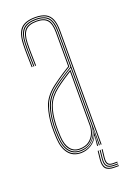

<svg xmlns="http://www.w3.org/2000/svg" viewBox="-140 -655 550 816"><g transform="rotate(-20 135.0 -247.0)"><path d="M208 0V-514Q208 -560.8 190.1 -580.9Q172.2 -601 131 -601Q87 -601 68.2 -580.2Q49.5 -559.5 48 -514Q47.2 -490.8 47.8 -463.8Q48.2 -436.8 49 -410H45Q44.2 -436.8 43.8 -464.5Q43.2 -492.2 44 -514Q45.5 -562.8 65.6 -583.9Q85.8 -605 131 -605Q160 -605 177.8 -595.8Q195.5 -586.5 203.8 -566.5Q212 -546.5 212 -514V0ZM118 -7Q147.5 -7 165.5 -21Q183.5 -35 191.8 -54.8Q200 -74.5 200 -91.2V-350.8Q182.8 -340.8 159.2 -325.2Q135.8 -309.8 117.2 -295.2Q79.8 -266.2 66.4 -230.5Q53 -194.8 51 -144.8Q50.5 -129.5 50.8 -121.5Q51 -113.5 52 -90.5Q54 -50.2 71.2 -28.6Q88.5 -7 118 -7ZM118 -11Q90.8 -11 74.4 -31.1Q58 -51.2 56 -90.8Q55 -109.5 54.8 -120Q54.5 -130.5 55 -144.8Q57 -198.2 71.4 -232.1Q85.8 -266 120.2 -292.5Q136.2 -305 157 -319Q177.8 -333 196 -343.8V-91.2Q196 -74.5 188.5 -55.8Q181 -37 163.9 -24Q146.8 -11 118 -11ZM118 -15Q144.8 -15 161 -27.1Q177.2 -39.2 184.6 -57Q192 -74.8 192 -91.2V-336.8Q177.5 -327.8 158.6 -315.1Q139.8 -302.5 122.2 -289Q87.5 -262 74.2 -228.6Q61 -195.2 59 -144.5Q58.5 -129.8 58.8 -122Q59 -114.2 60 -90.8Q62 -54.5 77 -34.8Q92 -15 118 -15ZM118 5Q81.8 5 62 -20.2Q42.2 -45.5 40 -90Q39 -108.5 38.8 -120.2Q38.5 -132 39 -145Q40.8 -192 53.9 -231.8Q67 -271.5 110 -304.8Q121.5 -313.5 135 -323Q148.5 -332.5 163 -342Q177.5 -351.5 192 -360V-514Q192 -552 177.9 -568.5Q163.8 -585 131 -585Q96 -585 80.6 -568.2Q65.2 -551.5 64 -513.5Q63.2 -490.8 63.8 -465.6Q64.2 -440.5 65 -410H61Q60.2 -438 59.8 -465.1Q59.2 -492.2 60 -513.5Q61.2 -552.2 76.9 -570.6Q92.5 -589 131 -589Q166 -589 181 -571.6Q196 -554.2 196 -514V-357.8Q174 -344.8 152.4 -330.2Q130.8 -315.8 112 -301.2Q71.2 -269.5 58 -231.1Q44.8 -192.8 43 -145Q42.5 -129.8 42.8 -121.5Q43 -113.2 44 -90.2Q46.2 -46.2 65.5 -22.6Q84.8 1 118 1Q146.2 1 168 -14.6Q189.8 -30.2 198.8 -57.5H199.8L196.5 -6V0H192.2V-4.8L196.8 -44.5H195.8Q186.2 -21.8 164.4 -8.4Q142.5 5 118 5ZM200.2 0V-10L201.8 -72.2H200.8Q196.2 -45.8 173.9 -24.4Q151.5 -3 118 -3Q86.2 -3 68.2 -25.6Q50.2 -48.2 48 -90.5Q47 -109 46.8 -120Q46.5 -131 47 -144.8Q48.8 -191.8 61.4 -229.2Q74 -266.8 115 -298.5Q128.2 -308.8 143.4 -319Q158.5 -329.2 173.2 -338.6Q188 -348 200 -355V-514Q200 -556.5 184 -574.8Q168 -593 131 -593Q92.2 -593 74.8 -574.6Q57.2 -556.2 56 -513.8Q55.2 -490.5 55.8 -463.8Q56.2 -437 57 -410H53Q52.2 -437.5 51.8 -464.9Q51.2 -492.2 52 -513.8Q53.2 -557.8 71.4 -577.4Q89.5 -597 131 -597Q170 -597 187 -577.8Q204 -558.5 204 -514V0ZM191 20 187 56.8Q184 84 194 95.8Q204 107.5 229.8 107.5H249.8V111.5H229.8Q201.8 111.5 190.8 98.9Q179.8 86.2 183 56.8L187 20ZM209 20 205 56.8Q203 75.5 208.8 83.5Q214.5 91.5 229.8 91.5H249.8V95.5H229.8Q212.2 95.5 205.5 86.5Q198.8 77.5 201 56.8L205 20ZM200 20 196 56.8Q193.5 79.8 201.4 89.6Q209.2 99.5 229.8 99.5H249.8V103.5H229.8Q207 103.5 198.2 92.6Q189.5 81.8 192 56.8L196 20Z"/></g></svg>

Font: Big Shoulders Inline Display SC Thin
Style: Regular
Weight: 100
Designer: Patric King
Foundry: XO Type Co
Version: Version 2.002